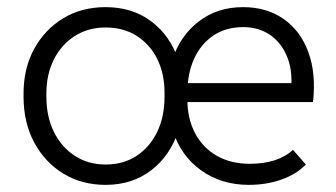

<svg xmlns="http://www.w3.org/2000/svg" viewBox="-20 -508 941 538"><path d="M276 10Q209 10 157.5 -21.5Q106 -53 76 -108.5Q46 -164 46 -237V-246Q46 -317 76 -371.5Q106 -426 157.5 -457Q209 -488 276 -488Q351 -488 404 -448Q457 -408 479 -341H463Q485 -408 537 -448Q589 -488 661 -488Q727 -488 774.5 -455Q822 -422 844 -362Q866 -302 857 -222H488V-275H825L794 -245Q802 -302 786.5 -344Q771 -386 738.5 -409Q706 -432 661 -432Q613 -432 578 -408.5Q543 -385 524 -343.5Q505 -302 505 -247V-230Q505 -176 526.5 -135Q548 -94 587.5 -71.5Q627 -49 680 -49Q718 -49 748.5 -58.5Q779 -68 801 -88L837 -47Q811 -20 769 -5Q727 10 677 10Q600 10 543 -31Q486 -72 464 -143H480Q458 -73 404.5 -31.5Q351 10 276 10ZM276 -47Q326 -47 363 -71.5Q400 -96 420.5 -138.5Q441 -181 441 -237V-248Q441 -302 420.5 -343Q400 -384 363 -407.5Q326 -431 276 -431Q227 -431 189.5 -407Q152 -383 131 -341.5Q110 -300 110 -246V-237Q110 -181 131 -138.5Q152 -96 189.5 -71.5Q227 -47 276 -47Z"/></svg>

Font: SUSE Thin Light
Style: Regular
Weight: 300
Version: Version 1.000